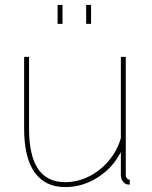

<svg xmlns="http://www.w3.org/2000/svg" viewBox="-20 -750 616 780"><path d="M78 -228V-519H98V-228Q98 -118 134.5 -64Q171 -10 245 -10Q295 -10 341 -33Q387 -56 421.5 -96.5Q456 -137 471 -189V-519H491V-40Q491 -31 495.5 -25.5Q500 -20 507 -20V0Q501 0 498 -0.5Q495 -1 493 -2Q483 -6 477 -16.5Q471 -27 471 -40V-132Q437 -67 376 -28.5Q315 10 245 10Q163 10 120.5 -50Q78 -110 78 -228ZM214 -653V-730H234V-653ZM330 -653V-730H350V-653Z"/></svg>

Font: Raleway Thin
Style: Regular
Weight: 100
Designer: Matt McInerney, Pablo Impallari, Rodrigo Fuenzalida
Foundry: Matt McInerney, Pablo Impallari, Rodrigo Fuenzalida
Version: Version 4.026